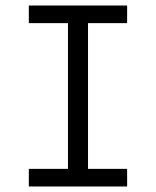

<svg xmlns="http://www.w3.org/2000/svg" viewBox="-20 -674 570 702"><path d="M85.4 7.8V-56.6H228.5V-589.4H85.4V-653.8H444.8V-589.4H301.8V-56.6H444.8V7.8Z"/></svg>

Font: AzarMehrMonospaced
Style: SansBold
Weight: 1
Designer: Amin Abedi
Version: Version 1.00